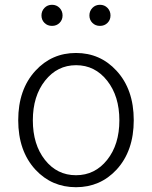

<svg xmlns="http://www.w3.org/2000/svg" viewBox="-20 -768 634 801"><path d="M128 -60Q56 -138 56 -266.5Q56 -395 128 -473Q196 -547 297 -547Q398 -547 466 -473Q538 -395 538 -266.5Q538 -138 466 -60Q398 13 297 13Q196 13 128 -60ZM167.5 -101Q218 -37 297 -37Q376 -37 427 -101Q478 -165 478 -266Q478 -367 427 -431.5Q376 -496 297.5 -496Q219 -496 168 -431.5Q117 -367 117 -266Q117 -165 167.5 -101ZM197 -660Q178 -660 165.5 -672.5Q153 -685 153 -703.5Q153 -722 165.5 -735Q178 -748 197 -748Q216 -748 228.5 -735Q241 -722 241 -703.5Q241 -685 228.5 -672.5Q216 -660 197 -660ZM397 -660Q378 -660 365.5 -672.5Q353 -685 353 -703.5Q353 -722 365.5 -735Q378 -748 397 -748Q416 -748 428.5 -735Q441 -722 441 -703.5Q441 -685 428.5 -672.5Q416 -660 397 -660Z"/></svg>

Font: Resource Han Rounded CN Light
Style: Regular
Weight: 300
Designer: Cyano Hao (round all glyphs); Ryoko NISHIZUKA 西塚涼子 (kana, bopomofo & ideographs); Paul D. Hunt (Latin, Greek & Cyrillic)
Foundry: Cyano Hao
Version: 0.990